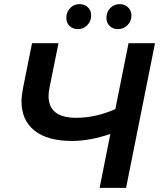

<svg xmlns="http://www.w3.org/2000/svg" viewBox="-20 -909 782 929"><path d="M730 -700 590 0H462L514 -261Q415 -227 328 -227Q210 -227 147 -277Q84 -327 84 -419Q84 -443 91 -481L135 -700H263L220 -487Q215 -462 215 -445Q215 -339 348 -339Q443 -339 538 -381L602 -700ZM301 -822Q301 -851 319.5 -870Q338 -889 364 -889Q389 -889 405 -874Q421 -859 421 -834Q421 -806 402 -787Q383 -768 358 -768Q333 -768 317 -783Q301 -798 301 -822ZM495 -822Q495 -851 513.5 -870Q532 -889 559 -889Q583 -889 599.5 -873.5Q616 -858 616 -834Q616 -806 596.5 -787Q577 -768 551 -768Q527 -768 511 -783Q495 -798 495 -822Z"/></svg>

Font: Montserrat Alternates SemiBold
Style: Italic
Weight: 600
Italic angle: -11.3°
Designer: Julieta Ulanovsky
Foundry: Julieta Ulanovsky
Version: Version 7.200